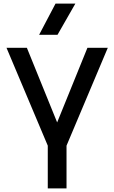

<svg xmlns="http://www.w3.org/2000/svg" viewBox="-20 -1045 634 1065"><path d="M398 -852ZM299 -852H197L288 -1025H398ZM349 0H245V-237L16 -780H129L297 -366L465 -780H578L349 -237Z"/></svg>

Font: Tanohe Sans Medium
Style: Regular
Weight: 500
Designer: Village Type and Design LLC
Foundry: Cooper Hewitt Smithsonian Design Museum
Version: Version 1.00;September 29, 2021;FontCreator 13.0.0.2655 64-b